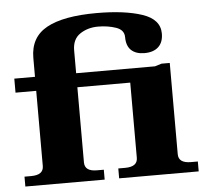

<svg xmlns="http://www.w3.org/2000/svg" viewBox="-52 -777 904 832"><g transform="rotate(-5 400.5 -361.0)"><path d="M25 -43H54Q108 -43 108 -82V-409H18V-470H108V-552Q108 -642 180.5 -682Q253 -722 398 -722Q519 -722 595.5 -696.5Q672 -671 672 -609Q672 -571 650.5 -551Q629 -531 590 -531Q553 -531 532.5 -550Q512 -569 512 -607Q512 -639 476.5 -651Q441 -663 399 -663Q354 -663 320.5 -640.5Q287 -618 287 -569V-470H630L659 -479H695V-82Q695 -43 749 -43H779V0H433V-43H463Q517 -43 517 -82V-409H287V-82Q287 -43 340 -43H370V0H25Z"/></g></svg>

Font: Taviraj
Style: Bold
Weight: 700
Designer: Katatrad Team
Foundry: CadsonDemak
Version: Version 1.001